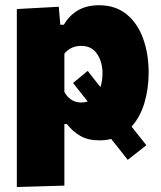

<svg xmlns="http://www.w3.org/2000/svg" viewBox="-20 -536 631 753"><path d="M46 197.5V-500.5L210.5 -509.5L216.5 -439H230.5Q275.5 -515.5 368 -515.5Q433 -515.5 476.2 -480.2Q519.5 -445 541.2 -385Q563 -325 563 -250.5Q563 -188.5 546.5 -132.8Q530 -77 496 -39.5Q509.5 -22.5 524 -4.2Q538.5 14 554 33.5L481 91Q463.5 68.5 447.2 48Q431 27.5 416 9Q394 14.5 369 14.5Q326 14.5 295.5 -2.8Q265 -20 242.5 -49.5H232.5V192ZM298.5 -134Q312 -134 324 -138Q310.5 -155 296.2 -173Q282 -191 266.5 -210.5L324 -258Q337 -241 349.5 -225.2Q362 -209.5 374 -194.5Q382 -219 382 -249Q382 -292.5 361 -324.2Q340 -356 298.5 -356Q257 -356 232.5 -325.5V-175.5Q242 -157.5 258.5 -145.8Q275 -134 298.5 -134Z"/></svg>

Font: Commissioner ExtraBold
Style: Regular
Weight: 800
Designer: Kostas Bartsokas
Foundry: Kostas Bartsokas
Version: Version 1.000; ttfautohint (v1.8.3)